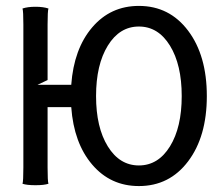

<svg xmlns="http://www.w3.org/2000/svg" viewBox="-20 -625 750 650"><path d="M59.1 -58.1V-542Q59.1 -587.4 56.2 -596.2Q73.7 -602.1 100.1 -602.1Q126.5 -602.1 144 -596.2Q141.1 -587.4 141.1 -542V-354L106.9 -337.9H221.2Q230 -459.5 292 -532.2Q354 -605 450.2 -605Q553.7 -605 616.9 -521Q680.2 -437 680.2 -299.8Q680.2 -162.6 616.9 -78.9Q553.7 4.9 450.2 4.9Q354 4.9 292 -67.9Q230 -140.6 221.2 -262.2H141.1V-58.1Q141.1 -11.7 144 -2.9Q129.4 2 100.1 2Q70.8 2 56.2 -2.9Q59.1 -11.7 59.1 -58.1ZM345 -470.5Q305.2 -405.8 305.2 -299.8Q305.2 -193.8 345 -129.4Q384.8 -64.9 450.2 -64.9Q515.6 -64.9 555.4 -129.4Q595.2 -193.8 595.2 -299.8Q595.2 -405.8 555.4 -470.5Q515.6 -535.2 450.2 -535.2Q384.8 -535.2 345 -470.5Z"/></svg>

Font: Nikodecs
Style: Medium
Weight: 500
Version: Version 0.29